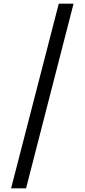

<svg xmlns="http://www.w3.org/2000/svg" viewBox="-20 -853 458 1039"><path d="M298 -833 40 166H121L378 -833Z"/></svg>

Font: Noto Sans Gurmukhi SemiCondensed
Style: Regular
Weight: 400
Width: 4
Designer: Jelle Bosma - Monotype Design Team
Foundry: Monotype Imaging Inc.
Version: Version 2.004